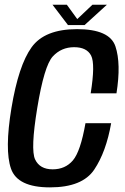

<svg xmlns="http://www.w3.org/2000/svg" viewBox="-20 -806 542 830"><path d="M196 4Q55.5 4 27.5 -77Q-0.5 -158 29.5 -339Q60 -523 116.5 -601.5Q173 -680 313 -680Q454 -680 479 -605.5Q504 -531 483.5 -402.5H372Q392.5 -529.5 373.8 -565.8Q355 -602 300.5 -602Q245 -602 208 -561.8Q171 -521.5 141 -339Q111.5 -159.5 131.8 -116.8Q152 -74 207.5 -74Q262 -74 295 -112.5Q328 -151 349.5 -273.5H460.5Q439 -150 387.5 -73Q336 4 196 4ZM274 -697.5 207 -785.5H269L314 -723.5L379.5 -785.5H442L345.5 -697.5Z"/></svg>

Font: Anybody Medium
Style: Italic
Weight: 500
Italic angle: -10°
Designer: Tyler Finck
Foundry: Etcetera Type Company
Version: Version 1.010; ttfautohint (v1.8.3) -l 8 -r 50 -G 200 -x 14 